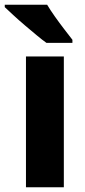

<svg xmlns="http://www.w3.org/2000/svg" viewBox="-42 -786 355 806"><path d="M226 0H67V-549H226ZM156 -766Q169 -744 188.5 -716.5Q208 -689 228 -663Q248 -637 262 -619V-606H153Q136 -618 112 -638Q88 -658 62 -680Q36 -702 14 -722.5Q-8 -743 -22 -756V-766Z"/></svg>

Font: Noto Sans Tamil SemiCondensed ExtraBold
Style: Regular
Weight: 800
Width: 4
Designer: Jelle Bosma - Monotype Design Team
Foundry: Monotype Imaging Inc.
Version: Version 2.004; ttfautohint (v1.8.4.7-5d5b)